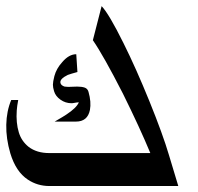

<svg xmlns="http://www.w3.org/2000/svg" viewBox="-20 -623 662 643"><path d="M483.4 -110.4Q448.2 -195.3 391.6 -309.6Q326.2 -437.5 291 -488.3L320.3 -602.5Q344.7 -577.1 393.6 -478.5Q435.5 -394.5 480.5 -283.7Q525.4 -172.9 545.9 -103.5L577.1 0H145.5Q105.5 0 73.2 -21.5Q33.2 -47.9 14.6 -109.4Q0 -159.2 1 -205.1Q2 -251 17.6 -288.1H41Q37.1 -267.6 36.1 -252.9Q33.2 -211.9 43 -179.7Q51.8 -150.4 76.2 -130.9Q103.5 -110.4 144.5 -110.4ZM244.1 -280.3Q238.3 -280.3 231 -278.8Q223.6 -277.3 219.7 -277.3Q199.2 -277.3 182.6 -289.1Q166 -300.8 161.1 -317.4Q157.2 -330.1 157.2 -339.4Q157.2 -348.6 162.1 -368.2Q168.9 -393.6 188.5 -415Q210.9 -441.4 235.4 -441.4L239.3 -381.8Q217.8 -376 207 -372.1Q178.7 -358.4 182.6 -344.7Q184.6 -336.9 196.3 -333Q203.1 -332 209 -332Q212.9 -332 222.7 -332.5Q232.4 -333 238.3 -333Q253.9 -333 263.7 -329.6Q273.4 -326.2 276.4 -315.4Q286.1 -281.2 281.2 -254.9Q273.4 -215.8 234.4 -215.8H163.1Q195.3 -234.4 202.1 -239.3Q236.3 -261.7 244.1 -280.3Z"/></svg>

Font: Thabit-Bold-Oblique
Style: Bold Oblique
Weight: 700
Designer: Regenerated by Nadim Shaikli
Foundry: MAK Alagha
Version: 0.01